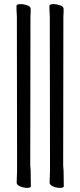

<svg xmlns="http://www.w3.org/2000/svg" viewBox="-20 -800 391 933"><path d="M222 -719Q220 -751 220 -771Q220 -780 240 -780Q256 -780 272.5 -774Q289 -768 289 -757V-741Q288 -731 288 -720L287 4Q288 9 288 17Q288 25 289 33L290 105Q290 113 271 113Q256 113 238.5 106Q221 99 221 88L223 29V5ZM62 -719Q60 -751 60 -771Q60 -780 80 -780Q96 -780 112.5 -774Q129 -768 129 -757V-741Q128 -731 128 -720L127 4Q128 9 128 17Q128 25 129 33L130 105Q130 113 111 113Q96 113 78.5 106Q61 99 61 88L63 29V5Z"/></svg>

Font: QiushuiShotai
Style: Regular
Weight: 600
Designer: Fontworks Inc.
Foundry: Fontworks Inc.
Version: Version 1.250